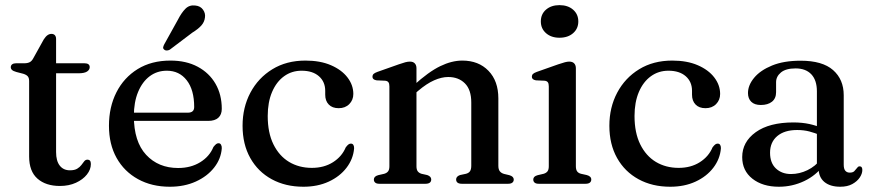

<svg xmlns="http://www.w3.org/2000/svg" viewBox="-20 -716 3402 748"><path d="M71 -428.5 44 -435.5Q31.5 -439 26.8 -443.5Q22 -448 22 -454Q22 -461.5 27.5 -465.5Q33 -469.5 42.5 -469.5H74.5Q87.5 -469.5 95.8 -473.8Q104 -478 110 -489.5L150.5 -562.5Q158 -574 165.2 -579Q172.5 -584 180.5 -584Q189 -584 193.8 -578.8Q198.5 -573.5 198.5 -564V-123.5Q198.5 -89 212.8 -70.8Q227 -52.5 252.5 -52.5Q270.5 -52.5 280.8 -58.8Q291 -65 297 -73Q303 -81 308 -87.5Q313 -94 321 -94Q327 -94 330.5 -90Q334 -86 334 -77Q334 -55.5 318.5 -36Q303 -16.5 275.8 -4Q248.5 8.5 213.5 8.5Q158.5 8.5 126 -20Q93.5 -48.5 93.5 -106.5V-400Q93.5 -412 88.5 -418.2Q83.5 -424.5 71 -428.5ZM151.5 -430.5V-469.5H309Q319 -469.5 324.2 -465.8Q329.5 -462 329.5 -454.5Q329.5 -444 319 -437.2Q308.5 -430.5 286 -430.5Z M844 -292Q844 -269.5 830.5 -257.2Q817 -245 791 -245H471.5V-277H711.5Q736.5 -277 736.5 -299Q736.5 -366 707.5 -403.2Q678.5 -440.5 630 -440.5Q592 -440.5 563.2 -419Q534.5 -397.5 518 -357.8Q501.5 -318 501.5 -264Q501.5 -164.5 549.2 -113Q597 -61.5 674 -61.5Q723.5 -61.5 760 -84Q796.5 -106.5 811.5 -143.5Q818 -151.5 822.2 -154.8Q826.5 -158 831.5 -158Q838 -158 841.2 -152Q844.5 -146 844 -138Q841 -97 814.2 -63Q787.5 -29 743 -8.8Q698.5 11.5 641.5 11.5Q571.5 11.5 517.8 -18Q464 -47.5 434.2 -100.8Q404.5 -154 404.5 -226Q404.5 -299 433.5 -356.2Q462.5 -413.5 516.2 -446.8Q570 -480 644 -480Q705.5 -480 750.2 -456Q795 -432 819.5 -389.8Q844 -347.5 844 -292ZM673 -639Q687 -666.5 702.5 -682Q718 -697.5 741 -694.5Q761 -692.5 771 -678.2Q781 -664 778.5 -648Q776.5 -630 764 -616.2Q751.5 -602.5 729.5 -589L641.5 -522.5Q636 -519.5 629.8 -519.2Q623.5 -519 619.5 -523Q614.5 -527 615.8 -532.5Q617 -538 620 -543.5Z M1356.5 -350Q1356.5 -326.5 1340.8 -310.5Q1325 -294.5 1299.5 -294.5Q1274.5 -294.5 1260.8 -308.8Q1247 -323 1247 -347V-362Q1247 -397.5 1222.5 -419Q1198 -440.5 1155 -440.5Q1116.5 -440.5 1086.8 -419Q1057 -397.5 1040 -357.8Q1023 -318 1023 -264Q1023 -199 1045.2 -153.8Q1067.5 -108.5 1106.2 -85.2Q1145 -62 1195 -62Q1242.5 -62 1277.2 -84Q1312 -106 1327 -142Q1333.5 -150.5 1337.8 -153.5Q1342 -156.5 1347 -156.5Q1354 -156.5 1357 -150.8Q1360 -145 1359.5 -137.5Q1356 -96.5 1330 -62.5Q1304 -28.5 1260.8 -8.5Q1217.5 11.5 1162 11.5Q1092 11.5 1038.5 -17.8Q985 -47 955 -100.5Q925 -154 925 -226Q925 -297.5 955.5 -355Q986 -412.5 1041 -446.2Q1096 -480 1170 -480Q1227.5 -480 1269.2 -462Q1311 -444 1333.8 -414.2Q1356.5 -384.5 1356.5 -350Z M1602.5 -450V-68.5Q1602.5 -55 1607.5 -48.5Q1612.5 -42 1622 -39L1644.5 -34Q1660 -28.5 1660 -17Q1660 0 1637 0H1458.5Q1447 0 1441.8 -4.5Q1436.5 -9 1436.5 -16.5Q1436.5 -22.5 1440.5 -26.8Q1444.5 -31 1453 -33.5L1477 -39Q1487 -42 1492 -48.5Q1497 -55 1497 -68.5V-379.5Q1497 -390.5 1493.2 -395.5Q1489.5 -400.5 1481 -401.5L1447 -403Q1438.5 -404.5 1434.8 -408Q1431 -411.5 1431 -417Q1431 -423.5 1435.2 -427.8Q1439.5 -432 1450.5 -436L1534 -465.5Q1549.5 -471 1559.2 -473.5Q1569 -476 1577 -476Q1589.5 -476 1596 -469Q1602.5 -462 1602.5 -450ZM1588 -344 1568.5 -363.5 1590.5 -382.5Q1650 -436.5 1695 -458.2Q1740 -480 1781 -480Q1844.5 -480 1883 -440.2Q1921.5 -400.5 1921.5 -332.5V-70.5Q1921.5 -56 1927.2 -48.8Q1933 -41.5 1943.5 -38.5L1964.5 -33.5Q1973 -31 1977.2 -26.8Q1981.5 -22.5 1981.5 -16.5Q1981.5 -9 1976 -4.5Q1970.5 0 1959 0H1780Q1757 0 1757 -17Q1757 -28.5 1772 -34L1795.5 -39Q1806.5 -42 1811.2 -49.2Q1816 -56.5 1816 -70.5V-316.5Q1816 -366.5 1791.2 -391.2Q1766.5 -416 1726 -416Q1700.5 -416 1671.5 -403.2Q1642.5 -390.5 1609.5 -362.5Z M2223.5 -450V-68.5Q2223.5 -55 2228.5 -48.2Q2233.5 -41.5 2243.5 -39L2266 -34Q2275 -31.5 2279.2 -27.2Q2283.5 -23 2283.5 -16.5Q2283.5 -9 2278 -4.5Q2272.5 0 2260.5 0H2079.5Q2068 0 2062.8 -4.5Q2057.5 -9 2057.5 -16.5Q2057.5 -22.5 2061.5 -26.8Q2065.5 -31 2074.5 -33.5L2098 -39Q2108 -42 2113 -48.5Q2118 -55 2118 -68.5V-379.5Q2118 -390.5 2114.2 -395.5Q2110.5 -400.5 2102 -401.5L2068 -403Q2059.5 -404.5 2055.8 -408Q2052 -411.5 2052 -417Q2052 -423.5 2056.2 -427.8Q2060.5 -432 2071.5 -436L2155 -465.5Q2171 -471 2180.8 -473.5Q2190.5 -476 2197.5 -476Q2210.5 -476 2217 -469Q2223.5 -462 2223.5 -450ZM2159.5 -569Q2127.5 -569 2107.2 -586.8Q2087 -604.5 2087 -632.5Q2087 -661 2107.2 -678.5Q2127.5 -696 2159.5 -696Q2192.5 -696 2212.8 -678.2Q2233 -660.5 2233 -632.5Q2233 -604.5 2212.8 -586.8Q2192.5 -569 2159.5 -569Z M2785.5 -350Q2785.5 -326.5 2769.8 -310.5Q2754 -294.5 2728.5 -294.5Q2703.5 -294.5 2689.8 -308.8Q2676 -323 2676 -347V-362Q2676 -397.5 2651.5 -419Q2627 -440.5 2584 -440.5Q2545.5 -440.5 2515.8 -419Q2486 -397.5 2469 -357.8Q2452 -318 2452 -264Q2452 -199 2474.2 -153.8Q2496.5 -108.5 2535.2 -85.2Q2574 -62 2624 -62Q2671.5 -62 2706.2 -84Q2741 -106 2756 -142Q2762.5 -150.5 2766.8 -153.5Q2771 -156.5 2776 -156.5Q2783 -156.5 2786 -150.8Q2789 -145 2788.5 -137.5Q2785 -96.5 2759 -62.5Q2733 -28.5 2689.8 -8.5Q2646.5 11.5 2591 11.5Q2521 11.5 2467.5 -17.8Q2414 -47 2384 -100.5Q2354 -154 2354 -226Q2354 -297.5 2384.5 -355Q2415 -412.5 2470 -446.2Q2525 -480 2599 -480Q2656.5 -480 2698.2 -462Q2740 -444 2762.8 -414.2Q2785.5 -384.5 2785.5 -350Z M3169 -61.5V-71.5L3162.5 -74.5V-360Q3162.5 -403.5 3140.8 -426.5Q3119 -449.5 3079.5 -449.5Q3041.5 -449.5 3022.5 -433.8Q3003.5 -418 3003.5 -396V-357Q3003.5 -332.5 2987.5 -319.8Q2971.5 -307 2944 -307Q2919.5 -307 2906.8 -319.5Q2894 -332 2894 -353.5Q2894 -384 2918 -413Q2942 -442 2987.8 -460.8Q3033.5 -479.5 3099 -479.5Q3184 -479.5 3225.5 -443Q3267 -406.5 3267 -345V-74.5Q3267 -58 3273.2 -50.8Q3279.5 -43.5 3290.5 -43.5Q3302.5 -43.5 3308 -49Q3313.5 -54.5 3317.5 -60Q3320 -63.5 3322.5 -65.8Q3325 -68 3329 -68Q3334.5 -68 3337 -64.2Q3339.5 -60.5 3339.5 -54Q3339.5 -39.5 3329.5 -24.5Q3319.5 -9.5 3300.5 1Q3281.5 11.5 3253.5 11.5Q3214 11.5 3191.5 -7.2Q3169 -26 3169 -61.5ZM2871.5 -104Q2871.5 -163 2924.2 -201Q2977 -239 3071 -239Q3105 -239 3133.5 -232.8Q3162 -226.5 3183.5 -216.5L3175.5 -189.5Q3155 -198 3133.2 -203.8Q3111.5 -209.5 3085.5 -209.5Q3036 -209.5 3008 -185.8Q2980 -162 2980 -121Q2980 -81 3003 -59.5Q3026 -38 3061.5 -38Q3094.5 -38 3125.5 -53Q3156.5 -68 3178.5 -96L3189 -73Q3159.5 -32.5 3113 -10.5Q3066.5 11.5 3014.5 11.5Q2951 11.5 2911.2 -19.8Q2871.5 -51 2871.5 -104Z"/></svg>

Font: Fraunces
Style: Regular
Weight: 400
Version: Version 1.000;[b76b70a41]